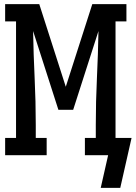

<svg xmlns="http://www.w3.org/2000/svg" viewBox="-20 -755 660 934"><path d="M565 159H470L506 0H393V-84H446V-147Q446 -261 451.5 -375.5Q457 -490 459 -604L336 -221H264L141 -604Q143 -490 148.5 -375.5Q154 -261 154 -147V-84H207V0H5V-84H58V-651H5V-735H171L300 -333L429 -735H595V-651H542V-84H620Z"/></svg>

Font: Iosevka Curly Slab MdEx
Style: Regular
Weight: 500
Width: 7
Monospace: yes
Designer: Belleve Invis
Foundry: Belleve Invis
Version: Version 11.1.0; ttfautohint (v1.8.3)